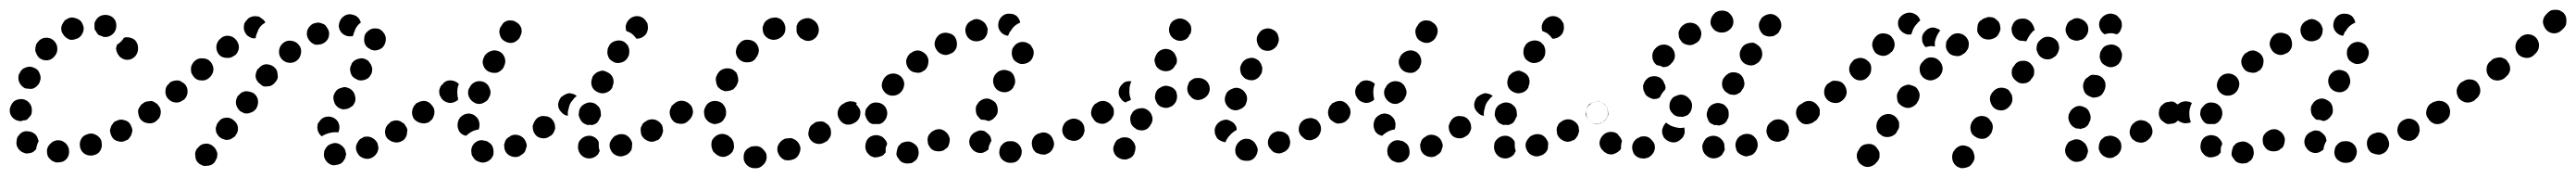

<svg xmlns="http://www.w3.org/2000/svg" viewBox="-27 -306 5262 363"><path d="M109 18Q115 11 114 1Q114 -3 112 -7Q110 -11 107 -14Q103 -17 99 -19Q95 -20 90 -20Q81 -19 75 -12Q68 -5 69 4Q69 9 71 13Q73 17 77 20Q80 23 84 24Q88 26 93 25Q103 25 109 18ZM174 6Q177 3 179 -1Q181 -5 181 -10Q181 -14 180 -19Q177 -27 169 -31Q160 -36 151 -32Q147 -31 143 -28Q140 -25 138 -21Q136 -17 136 -12Q136 -8 137 -4Q140 5 148 9Q157 13 166 10Q170 9 174 6ZM35 6Q31 7 26 7Q22 6 18 4Q14 2 11 -2Q8 -6 7 -10Q6 -14 7 -19Q7 -23 9 -27Q12 -31 15 -34Q22 -40 32 -38Q41 -37 47 -30Q49 -27 50 -24Q51 -21 52 -18Q50 -15 49 -11Q47 -6 47 -2Q46 -1 45 0Q44 1 43 2Q40 5 35 6ZM238 -26Q241 -29 242 -34Q244 -38 243 -43Q242 -47 240 -51Q236 -59 227 -61Q218 -64 210 -59H209Q205 -57 203 -53Q200 -50 199 -45Q197 -41 198 -37Q199 -32 201 -28Q205 -20 214 -18Q223 -15 231 -20H232Q236 -22 238 -26ZM297 -65Q299 -69 300 -73Q301 -78 300 -82Q299 -86 296 -90Q291 -98 282 -99Q273 -101 265 -95Q261 -93 259 -89Q256 -85 255 -81Q255 -76 256 -72Q257 -67 259 -64Q265 -56 274 -55Q283 -53 291 -58V-59Q295 -61 297 -65ZM-2 -67Q-8 -74 -7 -83V-84Q-6 -88 -4 -92Q-2 -96 1 -99Q5 -102 9 -103Q14 -104 18 -104Q27 -103 33 -96Q39 -89 38 -79Q38 -74 36 -71Q33 -67 30 -64Q29 -63 28 -62Q27 -62 26 -61Q21 -61 16 -59Q15 -59 14 -59Q14 -59 14 -59Q14 -59 14 -59Q4 -60 -2 -67ZM12 -139Q16 -130 24 -126Q28 -125 33 -125Q37 -124 42 -126Q46 -128 49 -131Q52 -134 54 -138V-139Q58 -147 54 -156Q51 -165 42 -168Q38 -170 33 -170Q29 -170 25 -168Q21 -167 17 -163Q14 -160 13 -156H12Q9 -147 12 -139ZM46 -212Q45 -208 45 -203Q46 -199 48 -195Q50 -191 53 -188Q61 -182 70 -183Q79 -184 85 -192Q91 -199 90 -209Q89 -218 82 -224Q75 -230 65 -229Q56 -228 50 -220Q47 -217 46 -212ZM249 -224Q242 -230 232 -230Q231 -230 229 -230Q228 -229 226 -229Q225 -228 225 -227Q219 -219 212 -215Q211 -213 211 -211Q210 -209 210 -207Q211 -198 217 -191Q224 -184 233 -184Q242 -184 249 -191Q255 -198 255 -207Q255 -207 255 -208Q255 -217 249 -224ZM98 -248Q98 -252 100 -256Q102 -260 105 -264Q108 -267 112 -268L113 -269Q121 -272 130 -268Q139 -265 142 -256Q146 -248 142 -239Q138 -230 130 -227H129Q123 -224 116 -225Q110 -227 105 -232Q103 -234 102 -236Q101 -237 101 -238Q100 -238 100 -239Q98 -243 98 -248ZM177 -273Q185 -277 194 -275Q203 -273 208 -265Q212 -257 210 -248Q208 -239 200 -234Q192 -229 183 -231L182 -232Q178 -233 174 -235Q171 -238 169 -242Q168 -243 167 -245Q167 -246 166 -247Q166 -248 166 -248Q166 -252 166 -256Q166 -257 166 -257Q166 -258 166 -259Q169 -268 177 -273Z M416 16Q417 12 417 7Q416 3 414 -1Q412 -5 408 -8Q401 -14 392 -13Q382 -12 377 -4H376Q374 -1 372 4Q371 8 372 12Q372 17 374 21Q376 25 380 28Q383 30 388 32Q392 33 396 32Q401 32 405 30Q409 28 412 24Q414 20 416 16ZM676 20Q674 24 670 27Q667 29 662 30Q658 31 654 31H653Q644 29 639 22Q633 14 635 5Q635 1 638 -3Q640 -7 644 -10Q647 -12 651 -13Q656 -15 660 -14H661Q666 -13 671 -9Q676 -5 678 0Q679 4 680 8Q680 9 680 10Q679 11 679 12Q679 16 676 20ZM739 11Q742 8 744 4Q746 -1 746 -5Q745 -10 744 -14Q740 -22 731 -26Q723 -29 714 -26V-25Q710 -24 707 -21Q704 -17 702 -13Q700 -9 700 -5Q700 0 702 4Q706 13 714 16Q723 20 732 16Q736 14 739 11ZM801 -25Q804 -29 804 -33Q805 -38 805 -42Q804 -46 801 -50Q799 -54 795 -56Q791 -59 787 -60Q783 -61 778 -60Q774 -59 770 -57V-56Q762 -51 760 -42Q758 -33 763 -25Q769 -18 778 -16Q787 -14 795 -19Q799 -21 801 -25ZM459 -46Q458 -55 450 -61Q443 -67 434 -66Q424 -65 419 -57Q416 -54 415 -49Q413 -45 414 -41Q414 -36 417 -32Q419 -28 422 -26Q426 -23 430 -22Q435 -20 439 -21Q443 -21 447 -24Q451 -26 454 -29V-30Q460 -37 459 -46ZM623 -56H624Q628 -64 636 -67Q645 -70 654 -66Q662 -62 665 -54Q668 -45 664 -36Q664 -36 664 -36Q664 -36 664 -36Q664 -36 664 -36Q655 -37 647 -35Q638 -33 630 -28Q624 -33 622 -40Q620 -48 623 -56ZM857 -65Q859 -69 860 -73Q861 -78 860 -82Q859 -86 856 -90Q851 -98 842 -99Q833 -101 825 -95Q821 -93 819 -89Q816 -85 816 -81Q815 -76 816 -72Q817 -67 819 -64Q825 -56 834 -55Q843 -53 851 -58V-59Q855 -61 857 -65ZM298 -65Q300 -69 301 -73Q302 -78 301 -82Q300 -87 297 -90Q295 -94 291 -96Q287 -99 283 -100Q278 -100 274 -99Q270 -99 266 -96L265 -95Q258 -90 256 -81Q254 -72 260 -64Q262 -60 266 -58Q270 -56 274 -55Q278 -54 283 -55Q287 -56 291 -59H292Q295 -62 298 -65ZM500 -101Q499 -110 491 -116Q487 -118 483 -119Q479 -120 474 -120Q470 -119 466 -117Q462 -114 460 -111H459Q454 -103 455 -94Q457 -85 464 -79Q468 -77 472 -75Q477 -74 481 -75Q485 -76 489 -78Q493 -80 496 -84Q501 -92 500 -101ZM655 -100Q657 -91 665 -86Q669 -84 673 -83Q678 -83 682 -84Q686 -85 690 -88Q694 -90 696 -94Q701 -102 698 -111Q696 -120 688 -125Q684 -127 680 -128Q675 -129 671 -127Q666 -126 663 -124Q659 -121 657 -117Q652 -109 655 -100ZM356 -117Q357 -127 351 -134Q348 -137 344 -139Q340 -142 336 -142Q331 -142 327 -141Q323 -140 319 -137V-136Q311 -130 311 -121Q310 -112 316 -105Q322 -98 331 -97Q340 -96 347 -102H348Q355 -108 356 -117ZM540 -146Q541 -150 540 -154Q540 -159 538 -163Q536 -167 532 -170Q525 -175 516 -175Q507 -174 501 -166H500Q495 -159 495 -150Q496 -141 504 -135Q507 -132 511 -130Q516 -129 520 -130Q525 -130 528 -132Q532 -134 535 -138Q538 -141 540 -146ZM409 -164Q409 -173 403 -180Q397 -187 387 -187Q378 -188 371 -182L370 -181Q367 -178 365 -174Q363 -170 363 -166Q363 -161 364 -157Q366 -153 369 -149Q375 -142 384 -142Q393 -141 400 -147L401 -148Q408 -154 409 -164ZM688 -167Q688 -163 689 -158Q690 -154 693 -150Q696 -147 700 -145Q708 -140 717 -143Q726 -145 730 -153Q733 -157 733 -162Q734 -166 732 -171Q731 -175 728 -178Q726 -182 722 -184Q714 -189 705 -186Q696 -184 691 -176V-175Q689 -171 688 -167ZM588 -199Q589 -208 583 -215Q577 -222 567 -223Q558 -224 551 -218Q544 -212 543 -203Q542 -193 548 -186Q554 -179 563 -178Q573 -177 580 -183Q587 -189 588 -199ZM461 -209Q461 -218 455 -225Q449 -232 440 -233Q431 -234 424 -228L423 -227Q416 -221 415 -212Q414 -203 420 -195Q426 -188 436 -188Q445 -187 452 -193H453Q460 -199 461 -209ZM717 -228Q717 -237 725 -243Q732 -249 741 -248Q750 -248 756 -240Q762 -233 761 -224Q760 -214 753 -208Q746 -203 737 -203Q735 -204 734 -204Q732 -204 730 -205Q730 -205 729 -206Q722 -209 719 -215Q716 -221 717 -228ZM632 -217Q628 -215 623 -215Q619 -214 614 -216Q610 -218 607 -221Q604 -224 602 -228Q598 -236 601 -245Q605 -254 613 -258Q617 -259 622 -260Q626 -260 631 -258Q635 -257 638 -254Q641 -250 643 -246Q643 -246 644 -245Q644 -245 644 -244Q644 -243 645 -241Q646 -234 643 -227Q639 -220 632 -217ZM471 -249Q471 -254 472 -258Q474 -262 477 -265Q480 -269 484 -271H485Q489 -273 493 -273Q498 -273 502 -272Q506 -270 509 -267Q513 -265 515 -260Q512 -258 509 -256Q502 -250 499 -241Q496 -235 495 -228Q488 -227 482 -231Q476 -234 473 -241Q471 -245 471 -249ZM690 -232Q681 -231 673 -237Q666 -243 665 -252Q665 -262 671 -269Q677 -276 686 -277Q694 -277 701 -273Q708 -268 710 -260Q703 -255 699 -247Q696 -240 694 -233Q693 -232 692 -232Q691 -232 690 -232Z M971 22Q963 27 954 25L952 24Q948 23 945 21Q941 18 939 14Q936 10 936 6Q935 2 936 -3Q938 -12 946 -17Q954 -22 963 -19H964Q969 -18 972 -15Q976 -13 978 -9Q979 -8 979 -7Q980 -5 980 -4Q981 -1 981 2Q981 4 981 5Q981 7 981 8Q979 17 971 22ZM1174 17Q1165 16 1159 9Q1158 8 1157 6Q1155 3 1154 -2Q1153 -6 1154 -10Q1154 -15 1157 -19Q1159 -22 1163 -25Q1170 -30 1180 -29Q1189 -27 1194 -20Q1195 -19 1195 -18Q1196 -17 1196 -16Q1196 -13 1196 -9Q1196 -3 1198 2Q1196 5 1195 8Q1193 10 1191 12Q1183 18 1174 17ZM1043 6Q1046 3 1047 -2Q1049 -6 1049 -10Q1048 -15 1046 -19Q1042 -27 1033 -30Q1024 -33 1016 -29L1015 -28Q1011 -26 1008 -23Q1005 -20 1004 -15Q1002 -11 1003 -7Q1003 -2 1005 2Q1009 10 1018 13Q1027 16 1035 12L1036 11Q1040 9 1043 6ZM1258 6Q1261 3 1263 -1Q1264 -5 1264 -10Q1265 -14 1263 -18Q1259 -27 1251 -31Q1242 -34 1234 -31L1232 -30Q1228 -29 1225 -25Q1222 -22 1220 -18Q1218 -14 1218 -10Q1218 -5 1220 -1Q1224 8 1232 11Q1241 15 1249 11H1250Q1255 9 1258 6ZM1322 -26Q1325 -29 1326 -34Q1328 -38 1327 -42Q1327 -47 1325 -51Q1320 -59 1311 -62Q1302 -64 1294 -60L1293 -59Q1289 -57 1286 -54Q1284 -50 1282 -46Q1281 -42 1282 -37Q1282 -33 1284 -29Q1289 -21 1298 -18Q1306 -15 1315 -20H1316Q1320 -22 1322 -26ZM1104 -36Q1106 -40 1107 -44Q1107 -49 1106 -53Q1105 -57 1102 -61Q1099 -65 1095 -67Q1091 -69 1087 -69Q1083 -70 1078 -69Q1074 -68 1070 -65L1069 -64Q1066 -61 1064 -57Q1062 -53 1061 -49Q1061 -45 1062 -40Q1063 -36 1066 -32Q1071 -25 1081 -24Q1090 -23 1097 -29H1098Q1102 -32 1104 -36ZM908 -46Q907 -51 908 -55V-56Q909 -60 911 -64Q914 -68 917 -70Q921 -73 926 -74Q930 -75 934 -74Q939 -73 942 -71Q946 -68 949 -64Q951 -61 952 -56Q953 -52 952 -48V-46Q952 -45 951 -44Q951 -43 951 -42Q942 -41 934 -36Q929 -33 925 -29Q921 -30 917 -32Q914 -34 911 -38Q909 -42 908 -46ZM1163 -56Q1160 -59 1158 -63Q1156 -67 1155 -71Q1155 -75 1156 -80V-81Q1159 -90 1167 -94Q1176 -99 1185 -96Q1189 -95 1192 -92Q1196 -89 1198 -85Q1200 -81 1200 -77Q1201 -72 1200 -68L1199 -67Q1197 -61 1193 -56Q1188 -52 1182 -51Q1177 -52 1172 -51Q1172 -51 1172 -51Q1171 -52 1171 -52Q1167 -53 1163 -56ZM1383 -64Q1386 -68 1386 -73Q1387 -77 1386 -81Q1385 -86 1383 -89Q1377 -97 1368 -99Q1359 -100 1351 -95V-94Q1343 -89 1341 -80Q1340 -71 1345 -63Q1350 -55 1359 -54Q1369 -52 1376 -57L1377 -58Q1381 -61 1383 -64ZM857 -65Q859 -69 860 -74Q861 -78 860 -82Q859 -87 856 -90Q851 -98 842 -100Q833 -101 825 -96H824Q821 -93 818 -89Q816 -85 815 -81Q814 -77 815 -72Q816 -68 818 -64Q824 -57 833 -55Q842 -53 850 -58L851 -59Q854 -62 857 -65ZM1143 -102Q1146 -107 1151 -110Q1148 -113 1145 -114Q1141 -115 1137 -116Q1133 -116 1129 -114Q1124 -112 1121 -109H1120Q1114 -102 1113 -93Q1113 -83 1120 -77Q1122 -74 1126 -72Q1129 -70 1133 -70Q1132 -78 1135 -86V-87Q1137 -96 1143 -102ZM929 -117Q929 -113 931 -108Q933 -104 936 -101Q939 -98 943 -96Q947 -94 952 -94Q956 -94 960 -96Q964 -98 968 -101Q971 -104 972 -108L973 -109Q977 -118 973 -126Q970 -135 961 -139Q952 -142 944 -139Q935 -135 932 -127L931 -126Q929 -122 929 -117ZM908 -102 907 -101Q904 -99 899 -97Q895 -96 891 -96Q886 -97 882 -99Q878 -101 875 -105Q873 -108 871 -112Q870 -117 870 -121Q871 -126 873 -130Q875 -133 879 -136V-137Q886 -143 895 -142Q904 -141 910 -135V-134Q907 -127 907 -118Q907 -110 909 -103Q909 -103 908 -103Q908 -102 908 -102ZM1182 -130Q1185 -122 1194 -118Q1202 -114 1211 -117Q1220 -120 1224 -128V-130Q1228 -138 1225 -147Q1222 -155 1213 -159Q1209 -161 1205 -162Q1200 -162 1196 -160Q1192 -159 1189 -156Q1185 -153 1183 -149V-148Q1179 -139 1182 -130ZM960 -173Q963 -164 971 -160Q980 -156 989 -158Q997 -161 1002 -169V-170Q1007 -179 1004 -188Q1001 -197 993 -201Q984 -205 976 -202Q967 -199 962 -191V-190Q957 -182 960 -173ZM1214 -204Q1213 -199 1214 -195Q1215 -191 1217 -187Q1220 -183 1224 -181Q1231 -176 1240 -178Q1250 -180 1255 -188V-189Q1258 -192 1258 -197Q1259 -201 1258 -206Q1257 -210 1255 -214Q1252 -217 1249 -220Q1241 -225 1232 -223Q1222 -221 1217 -213V-212Q1214 -208 1214 -204ZM994 -235Q996 -226 1004 -222Q1012 -217 1021 -219Q1030 -222 1035 -230V-231Q1040 -239 1038 -248Q1035 -257 1027 -261Q1023 -264 1019 -264Q1015 -265 1010 -264Q1006 -263 1002 -260Q999 -257 997 -253L996 -252Q991 -244 994 -235ZM1255 -263 1256 -264Q1261 -271 1271 -273Q1280 -274 1287 -269Q1291 -266 1293 -262Q1296 -259 1296 -254Q1297 -250 1296 -245Q1295 -241 1293 -237L1292 -236Q1289 -232 1283 -229Q1278 -227 1273 -227Q1268 -234 1261 -239Q1257 -241 1252 -243Q1251 -248 1251 -253Q1252 -258 1255 -263Z M1531 31Q1538 25 1539 16Q1539 11 1538 7Q1536 3 1533 0Q1530 -4 1526 -6Q1522 -8 1518 -8Q1517 -8 1516 -8Q1512 -8 1507 -7Q1503 -5 1500 -3Q1496 0 1494 4Q1492 8 1492 13Q1491 22 1497 29Q1503 36 1512 37Q1514 37 1515 37Q1524 38 1531 31ZM1606 6Q1610 -3 1606 -11Q1604 -15 1601 -18Q1598 -21 1593 -23Q1589 -25 1585 -24Q1580 -24 1576 -23L1574 -22Q1566 -18 1562 -9Q1559 -1 1563 8Q1565 12 1568 15Q1571 18 1575 20Q1579 21 1584 21Q1588 21 1593 19H1594Q1603 15 1606 6ZM1451 14Q1460 13 1467 6Q1470 3 1471 -1Q1473 -6 1472 -10Q1472 -15 1470 -19Q1468 -23 1465 -26Q1465 -26 1464 -26Q1461 -30 1457 -31Q1453 -33 1448 -33Q1444 -33 1439 -31Q1435 -29 1432 -26Q1429 -23 1427 -19Q1426 -15 1426 -10Q1426 -6 1428 -1Q1429 3 1433 6Q1434 7 1435 8Q1442 14 1451 14ZM1666 -23Q1669 -26 1670 -31Q1671 -35 1670 -40Q1670 -44 1667 -48Q1665 -52 1661 -54Q1658 -57 1654 -58Q1649 -59 1645 -58Q1640 -58 1636 -55L1635 -54Q1631 -52 1628 -48Q1626 -45 1625 -40Q1624 -36 1624 -31Q1625 -27 1627 -23Q1632 -15 1641 -13Q1650 -11 1658 -16L1660 -17Q1664 -19 1666 -23ZM1730 -72Q1732 -81 1726 -88Q1721 -96 1712 -98Q1703 -99 1695 -94L1693 -93Q1686 -88 1684 -78Q1683 -69 1688 -62Q1693 -54 1702 -52Q1712 -51 1719 -56L1721 -57Q1729 -63 1730 -72ZM1423 -56Q1419 -58 1416 -62Q1413 -65 1412 -70Q1411 -74 1411 -78V-80Q1413 -90 1420 -96Q1427 -101 1436 -100Q1446 -99 1451 -92Q1457 -84 1456 -75V-73Q1455 -67 1451 -62Q1448 -57 1442 -55Q1438 -54 1435 -53Q1434 -53 1433 -53Q1432 -53 1431 -53Q1427 -54 1423 -56ZM1384 -65Q1387 -69 1388 -74Q1389 -78 1388 -82Q1387 -87 1385 -90Q1379 -98 1370 -100Q1361 -102 1353 -97L1352 -96Q1348 -93 1345 -90Q1343 -86 1342 -82Q1341 -77 1342 -73Q1343 -68 1345 -65Q1350 -57 1359 -55Q1369 -53 1376 -58L1378 -59Q1382 -62 1384 -65ZM1435 -146Q1435 -142 1436 -137Q1437 -133 1439 -129Q1442 -126 1446 -123Q1450 -121 1454 -120Q1458 -120 1463 -121Q1467 -122 1471 -124Q1474 -127 1477 -131L1478 -133Q1480 -137 1481 -141Q1481 -145 1480 -150Q1479 -154 1477 -158Q1474 -161 1470 -164Q1462 -168 1453 -166Q1444 -164 1439 -156L1438 -154Q1436 -151 1435 -146ZM1476 -199Q1477 -190 1484 -184Q1491 -178 1501 -179Q1510 -179 1516 -186L1517 -188Q1523 -195 1523 -204Q1522 -214 1515 -220Q1511 -223 1507 -224Q1503 -225 1498 -225Q1494 -225 1490 -223Q1486 -221 1483 -217L1482 -216Q1476 -209 1476 -199ZM1600 -241Q1600 -241 1600 -241Q1601 -237 1604 -233Q1606 -230 1610 -227Q1611 -227 1611 -227Q1619 -221 1628 -223Q1637 -225 1642 -233Q1647 -241 1645 -250Q1643 -259 1636 -264Q1634 -265 1633 -266Q1625 -271 1616 -268Q1607 -266 1602 -258Q1602 -257 1601 -255Q1600 -254 1600 -252Q1600 -252 1600 -251Q1600 -246 1600 -242Q1600 -242 1600 -241ZM1536 -262Q1533 -258 1532 -254Q1530 -250 1531 -245Q1531 -241 1533 -237Q1537 -229 1546 -226Q1555 -223 1563 -227Q1564 -227 1565 -228Q1573 -232 1576 -240Q1579 -249 1575 -258Q1573 -262 1570 -265Q1567 -268 1563 -269Q1558 -271 1554 -270Q1549 -270 1545 -268Q1544 -268 1543 -267Q1539 -265 1536 -262Z M1839 24Q1843 22 1846 18Q1848 14 1849 10Q1850 6 1849 1Q1848 -8 1840 -13Q1832 -19 1823 -17Q1818 -16 1814 -14Q1811 -11 1808 -8Q1806 -4 1805 1Q1804 5 1804 9Q1805 14 1808 17Q1810 21 1814 24Q1817 26 1822 27Q1826 28 1831 27Q1836 27 1839 24ZM2048 24Q2052 22 2055 18Q2057 15 2059 10Q2060 6 2060 2Q2059 -8 2051 -14Q2044 -19 2035 -18H2034Q2030 -18 2026 -16Q2022 -14 2019 -10Q2016 -7 2015 -2Q2014 2 2014 6Q2015 16 2022 21Q2030 27 2039 26Q2044 26 2048 24ZM1768 14Q1764 15 1759 15Q1755 14 1751 12Q1747 9 1745 6Q1744 5 1744 5Q1739 -3 1741 -12Q1742 -21 1750 -27Q1754 -29 1758 -30Q1762 -31 1767 -30Q1771 -29 1775 -27Q1779 -24 1781 -21Q1781 -21 1781 -21Q1783 -19 1784 -16Q1785 -14 1785 -12Q1783 -8 1782 -4Q1782 1 1782 5Q1780 7 1779 8Q1778 10 1776 11Q1772 13 1768 14ZM2124 -4Q2128 -12 2124 -21Q2121 -30 2113 -34Q2104 -38 2096 -34H2095Q2086 -31 2082 -22Q2079 -14 2082 -5Q2083 -1 2086 2Q2089 6 2094 7Q2098 9 2102 9Q2107 10 2111 8Q2120 5 2124 -4ZM1969 5Q1960 2 1956 -6Q1956 -7 1955 -7Q1951 -16 1954 -24Q1957 -33 1966 -37Q1970 -39 1974 -40Q1978 -40 1983 -39Q1987 -37 1990 -34Q1994 -31 1996 -27Q1996 -27 1996 -27Q1997 -25 1997 -23Q1998 -21 1998 -19Q1995 -14 1993 -8Q1992 -5 1992 -1Q1991 0 1989 1Q1988 2 1986 3Q1978 8 1969 5ZM1909 -6Q1911 -10 1912 -14Q1913 -19 1913 -23Q1912 -27 1910 -31Q1905 -39 1896 -42Q1887 -44 1879 -39Q1875 -37 1872 -33Q1869 -30 1868 -25Q1867 -21 1868 -17Q1868 -12 1871 -8Q1875 0 1884 2Q1893 4 1902 0V-1Q1906 -3 1909 -6ZM2183 -27Q2186 -30 2187 -35Q2189 -39 2188 -43Q2188 -48 2186 -52Q2182 -60 2173 -63Q2164 -66 2155 -61Q2147 -57 2144 -48Q2141 -39 2145 -31Q2150 -22 2159 -20Q2168 -17 2176 -21Q2180 -23 2183 -27ZM1748 -57Q1745 -60 1743 -64Q1741 -68 1740 -72Q1740 -77 1741 -81V-82Q1743 -86 1746 -89Q1749 -93 1753 -95Q1757 -97 1761 -97Q1766 -97 1770 -96Q1779 -93 1783 -85Q1787 -76 1784 -68V-67Q1782 -62 1778 -58Q1774 -54 1769 -53Q1763 -53 1756 -53Q1756 -53 1756 -53Q1756 -53 1756 -53Q1751 -54 1748 -57ZM2247 -73Q2248 -82 2243 -90Q2241 -93 2237 -96Q2233 -98 2229 -99Q2224 -100 2220 -99Q2215 -98 2212 -95H2211Q2204 -90 2202 -80Q2200 -71 2206 -64Q2208 -60 2212 -57Q2216 -55 2220 -54Q2225 -53 2229 -54Q2233 -55 2237 -58Q2245 -64 2247 -73ZM1723 -96Q1721 -97 1719 -98Q1717 -99 1714 -99Q1710 -100 1706 -99Q1701 -98 1698 -96L1697 -95Q1693 -93 1691 -89Q1689 -85 1688 -81Q1687 -77 1688 -72Q1689 -68 1692 -64Q1694 -60 1698 -58Q1702 -56 1706 -55Q1710 -54 1714 -55Q1718 -55 1721 -57Q1718 -64 1718 -72Q1717 -80 1720 -88V-89Q1721 -92 1723 -96ZM1966 -84Q1966 -88 1968 -92L1969 -93Q1973 -101 1982 -104Q1991 -107 1999 -102Q2003 -100 2006 -97Q2009 -93 2010 -89Q2011 -85 2011 -80Q2011 -76 2009 -72L2008 -71Q2006 -67 2001 -63Q1997 -60 1991 -59Q1990 -60 1990 -60Q1984 -62 1977 -62Q1974 -64 1971 -68Q1968 -71 1967 -75Q1966 -79 1966 -84ZM1774 -131Q1775 -122 1782 -116Q1789 -110 1799 -111Q1808 -112 1814 -119Q1820 -126 1820 -136Q1819 -145 1812 -151Q1804 -157 1795 -156Q1786 -155 1780 -148Q1774 -140 1774 -131ZM2002 -136Q2004 -127 2011 -122Q2019 -117 2028 -118Q2038 -120 2043 -128V-129Q2048 -136 2046 -145Q2044 -155 2037 -160Q2033 -162 2028 -163Q2024 -164 2020 -163Q2015 -162 2012 -160Q2008 -157 2005 -153Q2000 -145 2002 -136ZM1824 -183Q1823 -174 1829 -166Q1834 -159 1844 -158Q1853 -156 1860 -162H1861Q1868 -168 1869 -177Q1871 -186 1865 -194Q1859 -201 1850 -203Q1841 -204 1834 -198H1833Q1826 -192 1824 -183ZM2040 -202Q2039 -197 2040 -193Q2041 -189 2043 -185Q2046 -181 2050 -179Q2057 -174 2066 -176Q2076 -178 2081 -186Q2083 -190 2084 -194Q2085 -199 2084 -203Q2083 -207 2080 -211Q2078 -215 2074 -217Q2066 -222 2057 -220Q2048 -218 2043 -210Q2040 -206 2040 -202ZM1883 -223Q1880 -214 1885 -206Q1889 -198 1898 -195Q1907 -192 1915 -197H1916Q1924 -201 1927 -210Q1929 -219 1925 -228Q1921 -236 1912 -238Q1903 -241 1894 -237Q1886 -232 1883 -223ZM1947 -254Q1943 -246 1946 -237Q1949 -228 1957 -224Q1966 -220 1975 -223Q1979 -224 1983 -227Q1986 -230 1988 -234Q1990 -238 1990 -243Q1991 -247 1989 -251Q1986 -260 1978 -264Q1970 -269 1961 -266L1960 -265Q1951 -262 1947 -254ZM2020 -273Q2027 -279 2036 -278Q2044 -278 2050 -273Q2055 -268 2057 -260Q2052 -258 2048 -255Q2041 -250 2037 -242H2036Q2034 -238 2032 -233Q2023 -234 2017 -241Q2011 -248 2012 -257Q2013 -267 2020 -273Z M2536 15Q2542 8 2542 -2Q2541 -6 2539 -10Q2537 -14 2534 -17Q2531 -20 2526 -22Q2522 -23 2518 -23H2517Q2508 -22 2502 -15Q2496 -8 2496 1Q2496 6 2498 10Q2500 14 2504 17Q2507 20 2511 21Q2516 22 2520 22H2521Q2530 22 2536 15ZM2292 -2Q2293 -7 2291 -11Q2290 -15 2287 -18Q2284 -22 2280 -24Q2276 -26 2271 -26Q2267 -26 2263 -25Q2259 -23 2255 -21Q2252 -18 2250 -14V-13Q2245 -5 2248 4Q2251 13 2260 17Q2264 19 2268 19Q2273 20 2277 18Q2281 17 2285 14Q2288 11 2290 7V6Q2292 2 2292 -2ZM2606 -6Q2610 -15 2607 -23Q2606 -28 2603 -31Q2600 -34 2596 -36Q2592 -38 2587 -38Q2583 -39 2578 -37Q2569 -34 2565 -25Q2561 -17 2564 -8Q2566 -4 2569 -1Q2572 3 2576 5Q2580 6 2584 7Q2589 7 2593 5Q2602 2 2606 -6ZM2466 -19Q2462 -21 2459 -24Q2457 -28 2455 -32Q2454 -36 2454 -41Q2455 -50 2462 -56Q2469 -62 2479 -62Q2483 -61 2487 -59Q2491 -57 2494 -54Q2496 -51 2498 -48Q2499 -44 2499 -41Q2491 -37 2485 -30Q2479 -24 2476 -16Q2476 -16 2476 -16Q2475 -16 2475 -16Q2470 -17 2466 -19ZM2670 -36Q2673 -45 2669 -53Q2667 -57 2664 -60Q2661 -63 2656 -64Q2652 -66 2648 -65Q2643 -65 2639 -63Q2630 -59 2627 -50Q2624 -41 2628 -33Q2630 -29 2634 -26Q2637 -23 2641 -21Q2646 -20 2650 -20Q2655 -21 2659 -23Q2667 -27 2670 -36ZM2327 -66Q2325 -76 2318 -81Q2310 -87 2301 -85Q2292 -84 2286 -77V-76Q2280 -69 2282 -59Q2283 -50 2291 -45Q2294 -42 2298 -41Q2303 -40 2307 -40Q2312 -41 2316 -43Q2319 -46 2322 -49V-50Q2328 -57 2327 -66ZM2731 -73Q2733 -82 2727 -90Q2725 -94 2721 -96Q2717 -98 2713 -99Q2708 -100 2704 -99Q2700 -98 2696 -95H2695Q2688 -90 2686 -80Q2685 -71 2690 -64Q2693 -60 2696 -58Q2700 -55 2705 -54Q2709 -54 2713 -55Q2718 -56 2721 -58L2722 -59Q2729 -64 2731 -73ZM2244 -65Q2247 -69 2248 -73Q2248 -78 2248 -82Q2247 -87 2244 -90Q2239 -98 2229 -100Q2220 -101 2213 -96L2212 -95Q2205 -90 2203 -81Q2201 -72 2207 -64Q2212 -57 2221 -55Q2230 -53 2238 -59Q2242 -61 2244 -65ZM2476 -96Q2480 -87 2488 -83Q2497 -79 2505 -83Q2514 -86 2518 -94V-95Q2522 -104 2519 -112Q2515 -121 2507 -125Q2498 -129 2490 -125Q2481 -122 2477 -114V-113Q2473 -105 2476 -96ZM2366 -89H2365Q2357 -84 2348 -87Q2339 -89 2335 -98Q2333 -102 2332 -106Q2332 -110 2333 -115Q2334 -119 2337 -123Q2340 -126 2344 -128Q2352 -133 2361 -130Q2370 -128 2375 -120Q2375 -119 2376 -118Q2376 -117 2376 -116Q2377 -114 2377 -113Q2378 -106 2375 -99Q2372 -93 2366 -89ZM2272 -97Q2269 -98 2267 -100Q2265 -101 2263 -104Q2257 -111 2258 -120Q2259 -129 2266 -135L2267 -136Q2270 -139 2275 -140Q2280 -141 2284 -140Q2280 -132 2280 -124Q2279 -114 2282 -106Q2283 -104 2283 -103Q2282 -102 2281 -102Q2281 -102 2281 -101Q2276 -100 2272 -97ZM2421 -102Q2430 -103 2437 -109Q2444 -116 2444 -125Q2444 -134 2437 -141Q2430 -147 2421 -147H2420Q2416 -147 2412 -146Q2408 -144 2404 -141Q2401 -138 2400 -134Q2398 -129 2398 -125Q2398 -116 2405 -109Q2411 -102 2420 -102ZM2506 -168Q2506 -163 2507 -159Q2508 -154 2511 -151Q2514 -147 2518 -145Q2526 -141 2535 -143Q2544 -146 2548 -154L2549 -155Q2551 -159 2551 -163Q2552 -168 2550 -172Q2549 -176 2546 -180Q2544 -183 2540 -185Q2532 -190 2523 -187Q2514 -185 2509 -176Q2507 -172 2506 -168ZM2331 -184Q2331 -180 2333 -175Q2334 -171 2337 -168Q2340 -165 2344 -163Q2353 -159 2362 -162Q2370 -165 2374 -174H2375Q2379 -183 2375 -191Q2372 -200 2364 -204Q2355 -208 2347 -205Q2338 -202 2334 -193Q2332 -189 2331 -184ZM2541 -219Q2543 -210 2551 -205Q2559 -201 2568 -203Q2577 -206 2582 -214V-215Q2587 -223 2584 -232Q2582 -241 2574 -245Q2565 -250 2556 -247Q2548 -245 2543 -236Q2538 -228 2541 -219ZM2362 -238Q2365 -229 2374 -225Q2382 -221 2391 -224Q2400 -227 2403 -236H2404Q2408 -245 2405 -254Q2401 -262 2393 -266Q2384 -270 2376 -267Q2367 -264 2363 -256V-255Q2359 -247 2362 -238Z M2842 22Q2834 27 2825 25L2823 24Q2819 23 2816 21Q2812 18 2810 14Q2807 10 2807 6Q2806 2 2807 -3Q2809 -12 2817 -17Q2825 -22 2834 -19H2835Q2840 -18 2843 -15Q2847 -13 2849 -9Q2850 -8 2850 -7Q2851 -5 2851 -4Q2852 -1 2852 2Q2852 4 2852 5Q2852 7 2852 8Q2850 17 2842 22ZM3045 17Q3036 16 3030 9Q3029 8 3028 6Q3026 3 3025 -2Q3024 -6 3025 -10Q3025 -15 3028 -19Q3030 -22 3034 -25Q3041 -30 3051 -29Q3060 -27 3065 -20Q3066 -19 3066 -18Q3067 -17 3067 -16Q3067 -13 3067 -9Q3067 -3 3069 2Q3067 5 3066 8Q3064 10 3062 12Q3054 18 3045 17ZM2914 6Q2917 3 2918 -2Q2920 -6 2920 -10Q2919 -15 2917 -19Q2913 -27 2904 -30Q2895 -33 2887 -29L2886 -28Q2882 -26 2879 -23Q2876 -20 2875 -15Q2873 -11 2874 -7Q2874 -2 2876 2Q2880 10 2889 13Q2898 16 2906 12L2907 11Q2911 9 2914 6ZM3129 6Q3132 3 3134 -1Q3135 -5 3135 -10Q3136 -14 3134 -18Q3130 -27 3122 -31Q3113 -34 3105 -31L3103 -30Q3099 -29 3096 -25Q3093 -22 3091 -18Q3089 -14 3089 -10Q3089 -5 3091 -1Q3095 8 3103 11Q3112 15 3120 11H3121Q3126 9 3129 6ZM3193 -26Q3196 -29 3197 -34Q3199 -38 3198 -42Q3198 -47 3196 -51Q3191 -59 3182 -62Q3173 -64 3165 -60L3164 -59Q3160 -57 3157 -54Q3155 -50 3153 -46Q3152 -42 3153 -37Q3153 -33 3155 -29Q3160 -21 3169 -18Q3177 -15 3186 -20H3187Q3191 -22 3193 -26ZM2975 -36Q2977 -40 2978 -44Q2978 -49 2977 -53Q2976 -57 2973 -61Q2970 -65 2966 -67Q2962 -69 2958 -69Q2954 -70 2949 -69Q2945 -68 2941 -65L2940 -64Q2937 -61 2935 -57Q2933 -53 2932 -49Q2932 -45 2933 -40Q2934 -36 2937 -32Q2942 -25 2952 -24Q2961 -23 2968 -29H2969Q2973 -32 2975 -36ZM2779 -46Q2778 -51 2779 -55V-56Q2780 -60 2782 -64Q2785 -68 2788 -70Q2792 -73 2797 -74Q2801 -75 2805 -74Q2810 -73 2813 -71Q2817 -68 2820 -64Q2822 -61 2823 -56Q2824 -52 2823 -48V-46Q2823 -45 2822 -44Q2822 -43 2822 -42Q2813 -41 2805 -36Q2800 -33 2796 -29Q2792 -30 2788 -32Q2785 -34 2782 -38Q2780 -42 2779 -46ZM3034 -56Q3031 -59 3029 -63Q3027 -67 3026 -71Q3026 -75 3027 -80V-81Q3030 -90 3038 -94Q3047 -99 3056 -96Q3060 -95 3063 -92Q3067 -89 3069 -85Q3071 -81 3071 -77Q3072 -72 3071 -68L3070 -67Q3068 -61 3064 -56Q3059 -52 3053 -51Q3048 -52 3043 -51Q3043 -51 3043 -51Q3042 -52 3042 -52Q3038 -53 3034 -56ZM3254 -64Q3257 -68 3257 -73Q3258 -77 3257 -81Q3256 -86 3254 -89Q3248 -97 3239 -99Q3230 -100 3222 -95V-94Q3214 -89 3212 -80Q3211 -71 3216 -63Q3221 -55 3230 -54Q3240 -52 3247 -57L3248 -58Q3252 -61 3254 -64ZM2728 -65Q2730 -69 2731 -74Q2732 -78 2731 -82Q2730 -87 2727 -90Q2722 -98 2713 -100Q2704 -101 2696 -96H2695Q2692 -93 2689 -89Q2687 -85 2686 -81Q2685 -77 2686 -72Q2687 -68 2689 -64Q2695 -57 2704 -55Q2713 -53 2721 -58L2722 -59Q2725 -62 2728 -65ZM3014 -102Q3017 -107 3022 -110Q3019 -113 3016 -114Q3012 -115 3008 -116Q3004 -116 3000 -114Q2995 -112 2992 -109H2991Q2985 -102 2984 -93Q2984 -83 2991 -77Q2993 -74 2997 -72Q3000 -70 3004 -70Q3003 -78 3006 -86V-87Q3008 -96 3014 -102ZM2800 -117Q2800 -113 2802 -108Q2804 -104 2807 -101Q2810 -98 2814 -96Q2818 -94 2823 -94Q2827 -94 2831 -96Q2835 -98 2839 -101Q2842 -104 2843 -108L2844 -109Q2848 -118 2844 -126Q2841 -135 2832 -139Q2823 -142 2815 -139Q2806 -135 2803 -127L2802 -126Q2800 -122 2800 -117ZM2779 -102 2778 -101Q2775 -99 2770 -97Q2766 -96 2762 -96Q2757 -97 2753 -99Q2749 -101 2746 -105Q2744 -108 2742 -112Q2741 -117 2741 -121Q2742 -126 2744 -130Q2746 -133 2750 -136V-137Q2757 -143 2766 -142Q2775 -141 2781 -135V-134Q2778 -127 2778 -118Q2778 -110 2780 -103Q2780 -103 2779 -103Q2779 -102 2779 -102ZM3053 -130Q3056 -122 3065 -118Q3073 -114 3082 -117Q3091 -120 3095 -128V-130Q3099 -138 3096 -147Q3093 -155 3084 -159Q3080 -161 3076 -162Q3071 -162 3067 -160Q3063 -159 3060 -156Q3056 -153 3054 -149V-148Q3050 -139 3053 -130ZM2831 -173Q2834 -164 2842 -160Q2851 -156 2860 -158Q2868 -161 2873 -169V-170Q2878 -179 2875 -188Q2872 -197 2864 -201Q2855 -205 2847 -202Q2838 -199 2833 -191V-190Q2828 -182 2831 -173ZM3085 -204Q3084 -199 3085 -195Q3086 -191 3088 -187Q3091 -183 3095 -181Q3102 -176 3111 -178Q3121 -180 3126 -188V-189Q3129 -192 3129 -197Q3130 -201 3129 -206Q3128 -210 3126 -214Q3123 -217 3120 -220Q3112 -225 3103 -223Q3093 -221 3088 -213V-212Q3085 -208 3085 -204ZM2865 -235Q2867 -226 2875 -222Q2883 -217 2892 -219Q2901 -222 2906 -230V-231Q2911 -239 2909 -248Q2906 -257 2898 -261Q2894 -264 2890 -264Q2886 -265 2881 -264Q2877 -263 2873 -260Q2870 -257 2868 -253L2867 -252Q2862 -244 2865 -235ZM3126 -263 3127 -264Q3132 -271 3142 -273Q3151 -274 3158 -269Q3162 -266 3164 -262Q3167 -259 3167 -254Q3168 -250 3167 -245Q3166 -241 3164 -237L3163 -236Q3160 -232 3154 -229Q3149 -227 3144 -227Q3139 -234 3132 -239Q3128 -241 3123 -243Q3122 -248 3122 -253Q3123 -258 3126 -263Z M3351 4Q3355 -4 3352 -13Q3350 -17 3347 -20Q3344 -24 3340 -26Q3336 -28 3332 -28Q3327 -28 3323 -27L3322 -26Q3313 -23 3309 -15Q3305 -7 3308 2Q3309 6 3312 10Q3315 13 3319 15Q3323 17 3328 17Q3332 18 3336 16H3338Q3346 13 3351 4ZM3473 17Q3464 17 3457 10Q3456 9 3455 8Q3452 4 3451 0Q3450 -4 3450 -9Q3451 -13 3453 -17Q3455 -21 3458 -24Q3466 -30 3475 -29Q3484 -28 3490 -21Q3492 -19 3493 -17Q3494 -15 3495 -12Q3495 -12 3495 -12Q3495 -7 3496 -1Q3495 2 3493 5Q3492 8 3489 11Q3482 17 3473 17ZM3561 -1Q3565 -9 3562 -18Q3561 -22 3558 -25Q3555 -29 3551 -31Q3547 -33 3542 -33Q3538 -33 3534 -32L3532 -31Q3524 -28 3520 -20Q3516 -11 3519 -3Q3520 2 3523 5Q3526 8 3530 10Q3534 12 3539 13Q3543 13 3547 11H3549Q3557 8 3561 -1ZM3274 6Q3270 8 3266 9Q3262 9 3257 8Q3253 6 3250 4Q3249 3 3248 2Q3241 -4 3240 -13Q3240 -22 3246 -29Q3252 -36 3261 -37Q3271 -38 3278 -32Q3278 -31 3278 -31Q3281 -28 3283 -25Q3285 -22 3286 -18Q3284 -13 3284 -7Q3284 -5 3284 -3Q3283 -2 3283 -1Q3282 0 3281 1Q3278 4 3274 6ZM3411 -27Q3413 -31 3414 -35Q3414 -38 3414 -40Q3414 -43 3413 -46Q3409 -45 3405 -45H3403Q3395 -46 3387 -49Q3381 -52 3376 -56Q3370 -50 3368 -41Q3367 -33 3372 -25Q3378 -18 3387 -16Q3396 -14 3404 -20L3405 -21Q3408 -23 3411 -27ZM3622 -26Q3625 -29 3626 -34Q3628 -38 3627 -42Q3627 -47 3625 -51Q3620 -59 3611 -62Q3602 -64 3594 -60L3593 -59Q3589 -57 3586 -53Q3583 -50 3582 -45Q3581 -41 3581 -37Q3582 -32 3584 -28Q3588 -20 3597 -18Q3606 -15 3614 -20H3616Q3620 -22 3622 -26ZM3465 -56Q3462 -60 3461 -64Q3459 -68 3459 -72Q3459 -77 3461 -81V-82Q3465 -91 3473 -94Q3482 -98 3491 -94Q3495 -93 3498 -89Q3501 -86 3503 -82Q3504 -78 3504 -73Q3504 -69 3503 -65L3502 -64Q3500 -58 3495 -54Q3490 -51 3484 -50Q3481 -51 3477 -51Q3475 -51 3473 -51Q3473 -51 3473 -52Q3473 -52 3473 -52Q3469 -53 3465 -56ZM3687 -70Q3689 -80 3684 -88Q3682 -91 3679 -94Q3675 -97 3671 -98Q3666 -99 3662 -98Q3657 -98 3654 -95L3652 -94Q3644 -90 3642 -81Q3640 -72 3645 -64Q3647 -60 3651 -57Q3654 -54 3659 -53Q3663 -52 3667 -53Q3672 -54 3676 -56L3677 -57Q3685 -61 3687 -70ZM3219 -59Q3213 -66 3213 -75Q3212 -76 3212 -77Q3212 -86 3219 -93Q3226 -99 3235 -99Q3244 -99 3251 -93Q3257 -86 3257 -77Q3257 -77 3258 -76Q3258 -70 3255 -65Q3252 -60 3247 -57Q3245 -56 3242 -55Q3242 -54 3241 -54Q3240 -54 3238 -53Q3237 -53 3236 -53Q3226 -53 3219 -59ZM3414 -69Q3419 -70 3422 -73Q3425 -76 3427 -80Q3429 -85 3429 -89Q3430 -98 3423 -105Q3417 -112 3408 -113H3406Q3402 -113 3398 -111Q3394 -110 3390 -107Q3387 -104 3385 -100Q3383 -96 3383 -91Q3382 -82 3389 -75Q3395 -68 3404 -68H3406Q3410 -67 3414 -69ZM3350 -104Q3346 -105 3342 -107Q3338 -109 3335 -112Q3332 -116 3331 -120Q3330 -121 3330 -122Q3329 -126 3329 -131Q3330 -135 3332 -139Q3334 -143 3338 -146Q3341 -149 3346 -150Q3355 -152 3363 -148Q3371 -143 3373 -134Q3374 -134 3374 -134Q3374 -131 3375 -128Q3375 -125 3374 -123Q3368 -117 3364 -109Q3364 -108 3364 -108Q3363 -107 3361 -106Q3360 -106 3359 -105Q3355 -104 3350 -104ZM3491 -129Q3494 -120 3502 -116Q3506 -113 3510 -113Q3515 -112 3519 -113Q3523 -115 3527 -117Q3530 -120 3532 -124L3533 -125Q3538 -133 3535 -142Q3533 -151 3525 -156Q3516 -160 3508 -158Q3499 -155 3494 -147L3493 -146Q3489 -138 3491 -129ZM3348 -189Q3347 -199 3353 -206L3354 -207Q3360 -214 3369 -215Q3378 -216 3386 -210Q3393 -204 3394 -195Q3395 -186 3389 -179L3388 -178Q3385 -174 3380 -171Q3375 -169 3370 -169Q3365 -172 3358 -173Q3358 -173 3357 -173Q3357 -174 3356 -174Q3349 -180 3348 -189ZM3527 -190Q3529 -181 3537 -176Q3541 -174 3545 -173Q3550 -172 3554 -173Q3558 -174 3562 -177Q3566 -179 3568 -183L3569 -184Q3574 -192 3572 -201Q3570 -210 3562 -215Q3558 -218 3554 -219Q3549 -219 3545 -218Q3541 -217 3537 -215Q3533 -212 3531 -209L3530 -207Q3525 -200 3527 -190ZM3406 -250Q3404 -247 3402 -242Q3401 -238 3402 -234Q3402 -229 3405 -225Q3409 -217 3418 -215Q3427 -212 3435 -217L3437 -218Q3445 -222 3447 -231Q3450 -240 3445 -248Q3440 -257 3431 -259Q3422 -261 3414 -257L3413 -256Q3409 -254 3406 -250ZM3566 -250Q3568 -241 3575 -235Q3579 -233 3583 -232Q3588 -231 3592 -232Q3596 -232 3600 -235Q3604 -237 3607 -241V-242Q3613 -250 3611 -259Q3609 -268 3602 -273Q3594 -279 3585 -277Q3576 -275 3570 -268V-267Q3564 -259 3566 -250ZM3471 -274Q3466 -267 3467 -257Q3468 -253 3471 -249Q3473 -246 3477 -243Q3481 -241 3485 -240Q3489 -239 3494 -240H3495Q3504 -242 3510 -250Q3515 -257 3513 -267Q3512 -271 3509 -275Q3507 -278 3503 -281Q3500 -283 3495 -284Q3491 -285 3486 -284H3485Q3476 -282 3471 -274Z M4005 8Q4003 -1 3995 -6Q3991 -8 3987 -9Q3982 -10 3978 -9Q3974 -8 3970 -5Q3966 -2 3964 2L3963 3Q3959 11 3961 20Q3963 29 3971 34Q3975 36 3979 37Q3984 37 3988 36Q3992 35 3996 33Q4000 30 4002 26L4003 25Q4008 17 4005 8ZM3812 15Q3812 10 3812 6Q3811 1 3808 -2Q3806 -6 3802 -9Q3795 -14 3785 -12Q3776 -11 3771 -3L3770 -1Q3767 3 3766 7Q3765 12 3766 16Q3767 20 3769 24Q3772 28 3775 30Q3783 36 3792 34Q3801 32 3806 25L3808 23Q3811 19 3812 15ZM4217 24Q4208 25 4201 19Q4199 18 4198 16Q4191 10 4191 0Q4192 -9 4198 -16Q4202 -19 4206 -20Q4210 -22 4214 -22Q4219 -22 4223 -20Q4227 -18 4230 -15Q4233 -13 4234 -10Q4236 -7 4237 -3Q4237 -1 4238 1Q4238 5 4236 9Q4235 13 4233 16Q4227 23 4217 24ZM4299 9Q4302 6 4304 2Q4306 -2 4306 -6Q4306 -11 4305 -15Q4301 -24 4293 -27Q4284 -31 4276 -28H4274Q4270 -26 4267 -23Q4263 -20 4262 -16Q4260 -12 4260 -7Q4259 -3 4261 1Q4264 10 4273 14Q4281 18 4290 15L4291 14Q4296 12 4299 9ZM4369 -33Q4371 -42 4366 -50Q4364 -54 4360 -56Q4357 -59 4352 -60Q4348 -61 4344 -61Q4339 -60 4335 -58L4334 -57Q4326 -52 4324 -43Q4321 -34 4326 -26Q4328 -22 4332 -20Q4335 -17 4340 -16Q4344 -15 4348 -15Q4353 -16 4357 -18L4358 -19Q4366 -24 4369 -33ZM4043 -43Q4044 -47 4043 -51Q4042 -56 4039 -59Q4037 -63 4033 -66Q4025 -71 4016 -69Q4007 -67 4002 -59L4001 -58Q3999 -54 3998 -50Q3997 -45 3998 -41Q3999 -36 4001 -33Q4004 -29 4008 -27Q4015 -22 4025 -23Q4034 -25 4039 -33L4040 -34Q4042 -38 4043 -43ZM3852 -47Q3852 -51 3852 -56Q3851 -60 3848 -64Q3846 -67 3842 -70Q3834 -75 3825 -73Q3816 -71 3811 -64L3809 -61Q3807 -58 3806 -53Q3805 -49 3806 -44Q3807 -40 3809 -36Q3812 -33 3816 -30Q3823 -25 3833 -27Q3842 -29 3847 -36L3848 -39Q3851 -42 3852 -47ZM4200 -57Q4196 -65 4199 -74L4200 -75Q4201 -79 4205 -83Q4208 -86 4212 -88Q4216 -90 4220 -90Q4225 -90 4229 -88Q4238 -85 4241 -76Q4245 -68 4242 -59L4241 -58Q4240 -54 4237 -50Q4234 -47 4230 -45Q4228 -45 4226 -44Q4225 -44 4223 -43Q4219 -44 4215 -44Q4214 -44 4213 -44Q4213 -44 4213 -45Q4213 -45 4212 -45Q4204 -48 4200 -57ZM4428 -72Q4430 -81 4425 -89Q4422 -93 4418 -95Q4415 -98 4410 -99Q4406 -99 4402 -98Q4397 -98 4393 -95L4392 -94Q4384 -89 4383 -80Q4381 -71 4386 -63Q4389 -59 4393 -57Q4396 -54 4401 -53Q4405 -53 4410 -54Q4414 -54 4418 -57L4419 -58Q4427 -63 4428 -72ZM3686 -65Q3689 -69 3690 -73Q3690 -78 3690 -82Q3689 -87 3686 -90Q3681 -98 3671 -100Q3662 -101 3655 -96L3654 -95Q3650 -93 3648 -89Q3646 -85 3645 -81Q3644 -77 3645 -72Q3646 -68 3649 -64Q3654 -56 3663 -55Q3672 -53 3680 -59Q3684 -61 3686 -65ZM4083 -99Q4084 -104 4083 -108Q4083 -112 4080 -116Q4078 -120 4075 -123Q4067 -128 4058 -127Q4049 -126 4043 -118L4042 -117Q4039 -113 4038 -109Q4037 -105 4038 -100Q4039 -96 4041 -92Q4043 -88 4047 -85Q4054 -80 4064 -81Q4073 -83 4078 -90L4079 -91Q4082 -95 4083 -99ZM3893 -105Q3894 -109 3894 -114Q3893 -118 3891 -122Q3889 -126 3885 -129Q3881 -131 3877 -132Q3873 -134 3868 -133Q3864 -132 3860 -130Q3856 -128 3853 -124L3852 -122Q3849 -118 3848 -114Q3847 -110 3848 -105Q3848 -101 3850 -97Q3853 -93 3856 -91Q3864 -85 3873 -86Q3882 -88 3888 -95L3889 -97Q3892 -101 3893 -105ZM3745 -117Q3745 -126 3740 -133Q3737 -137 3733 -139Q3729 -141 3724 -141Q3720 -142 3716 -141Q3711 -139 3708 -136H3707Q3700 -130 3699 -121Q3698 -111 3704 -104Q3710 -97 3720 -96Q3729 -95 3736 -101L3737 -102Q3744 -108 3745 -117ZM4229 -123Q4231 -114 4240 -110Q4244 -108 4248 -107Q4253 -107 4257 -108Q4261 -109 4265 -112Q4268 -115 4270 -119L4271 -121Q4275 -129 4273 -138Q4270 -147 4262 -151Q4258 -153 4253 -153Q4249 -154 4244 -153Q4240 -151 4237 -148Q4233 -146 4231 -142L4230 -140Q4226 -132 4229 -123ZM4127 -152Q4128 -156 4128 -161Q4128 -165 4126 -169Q4124 -173 4121 -176Q4114 -183 4104 -182Q4095 -182 4089 -175L4088 -173Q4085 -170 4083 -166Q4082 -162 4082 -157Q4082 -153 4084 -149Q4086 -145 4090 -142Q4097 -135 4106 -136Q4115 -136 4121 -143L4122 -145Q4125 -148 4127 -152ZM3941 -167Q3940 -177 3933 -183Q3927 -189 3917 -189Q3908 -189 3902 -182L3900 -180Q3893 -173 3894 -164Q3894 -155 3901 -148Q3908 -142 3917 -142Q3926 -143 3933 -149L3935 -151Q3941 -158 3941 -167ZM3795 -165Q3796 -175 3789 -181Q3786 -184 3782 -186Q3777 -188 3773 -188Q3769 -188 3764 -186Q3760 -185 3757 -181Q3750 -174 3750 -165Q3750 -156 3757 -149Q3763 -142 3773 -142Q3782 -142 3788 -149L3789 -150Q3795 -156 3795 -165ZM4262 -193Q4261 -189 4263 -185Q4264 -180 4267 -177Q4270 -174 4274 -172Q4282 -167 4291 -170Q4300 -173 4304 -181L4305 -183Q4307 -187 4307 -191Q4308 -196 4306 -200Q4305 -204 4302 -208Q4299 -211 4295 -213Q4287 -217 4278 -214Q4269 -212 4265 -203L4264 -202Q4262 -198 4262 -193ZM4176 -198Q4178 -202 4179 -207Q4179 -211 4178 -215Q4177 -220 4174 -223Q4168 -230 4158 -231Q4149 -232 4142 -226L4141 -225Q4137 -222 4135 -218Q4133 -214 4133 -210Q4132 -205 4134 -201Q4135 -197 4138 -193Q4144 -186 4153 -185Q4162 -184 4169 -190L4171 -191Q4174 -194 4176 -198ZM3991 -204Q3994 -208 3994 -212Q3995 -217 3994 -221Q3993 -225 3990 -229Q3985 -236 3975 -238Q3966 -239 3959 -234L3957 -232Q3953 -229 3951 -225Q3948 -222 3948 -217Q3947 -213 3948 -208Q3949 -204 3952 -200Q3957 -193 3967 -192Q3976 -190 3983 -196L3985 -197Q3989 -200 3991 -204ZM3843 -214Q3843 -223 3838 -229Q3838 -230 3837 -230Q3837 -231 3836 -231Q3836 -231 3836 -232Q3829 -238 3819 -238Q3810 -238 3804 -231L3803 -230Q3797 -223 3797 -214Q3798 -205 3804 -198Q3811 -192 3821 -192Q3830 -193 3836 -200H3837Q3842 -206 3843 -214ZM3906 -210Q3903 -213 3901 -217Q3899 -221 3899 -225V-226Q3898 -235 3905 -242Q3911 -249 3920 -250Q3925 -250 3929 -248Q3933 -247 3936 -244Q3934 -241 3932 -238Q3927 -230 3925 -220Q3925 -216 3925 -211Q3921 -212 3916 -212Q3911 -211 3906 -210ZM4099 -223Q4098 -224 4096 -224Q4094 -225 4093 -226Q4091 -227 4089 -229Q4089 -229 4089 -229Q4086 -232 4084 -236Q4082 -240 4082 -244Q4081 -249 4083 -253Q4084 -257 4087 -261Q4093 -268 4103 -268Q4112 -269 4119 -263Q4121 -261 4123 -259Q4125 -256 4127 -252Q4128 -248 4129 -244Q4128 -244 4128 -244L4126 -243Q4120 -237 4116 -230Q4114 -226 4112 -222Q4112 -222 4111 -222Q4110 -222 4109 -222Q4105 -223 4099 -223ZM4223 -225H4225Q4233 -229 4237 -238Q4240 -246 4237 -255Q4235 -259 4232 -262Q4229 -265 4224 -267Q4220 -269 4216 -269Q4211 -269 4207 -267L4206 -266Q4197 -263 4194 -254Q4190 -245 4194 -237Q4196 -233 4199 -229Q4202 -226 4206 -225Q4210 -223 4215 -223Q4219 -223 4223 -225ZM4051 -231Q4054 -234 4056 -238Q4058 -242 4059 -246Q4059 -251 4058 -255Q4057 -260 4054 -263Q4051 -266 4047 -269Q4043 -271 4039 -271Q4034 -272 4030 -270L4027 -269Q4023 -268 4020 -265Q4016 -263 4014 -259Q4012 -255 4012 -250Q4011 -246 4012 -241Q4015 -233 4023 -228Q4032 -224 4040 -226L4043 -227Q4047 -228 4051 -231ZM3852 -268Q3857 -276 3866 -279Q3875 -282 3883 -278Q3892 -274 3895 -265Q3895 -265 3895 -265Q3895 -264 3895 -264Q3891 -261 3888 -257Q3882 -251 3879 -242Q3878 -239 3877 -236Q3869 -234 3861 -239Q3854 -243 3851 -251Q3848 -260 3852 -268ZM4274 -276Q4283 -280 4291 -277Q4293 -276 4294 -276Q4298 -274 4301 -270Q4304 -267 4306 -263Q4307 -259 4307 -254Q4307 -250 4305 -246Q4304 -243 4302 -240Q4300 -238 4297 -236Q4293 -237 4289 -238Q4280 -239 4272 -236Q4265 -240 4262 -248Q4259 -256 4262 -264Q4266 -272 4274 -276Z M4566 24Q4570 22 4573 18Q4575 14 4576 10Q4577 6 4576 1Q4575 -8 4567 -13Q4559 -19 4550 -17Q4545 -16 4541 -14Q4538 -11 4535 -8Q4533 -4 4532 1Q4531 5 4531 9Q4532 14 4535 17Q4537 21 4541 24Q4544 26 4549 27Q4553 28 4558 27Q4563 27 4566 24ZM4775 24Q4779 22 4782 18Q4784 15 4786 10Q4787 6 4787 2Q4786 -8 4778 -14Q4771 -19 4762 -18H4761Q4757 -18 4753 -16Q4749 -14 4746 -10Q4743 -7 4742 -2Q4741 2 4741 6Q4742 16 4749 21Q4757 27 4766 26Q4771 26 4775 24ZM4495 14Q4491 15 4486 15Q4482 14 4478 12Q4474 9 4472 6Q4471 5 4471 5Q4466 -3 4468 -12Q4469 -21 4477 -27Q4481 -29 4485 -30Q4489 -31 4494 -30Q4498 -29 4502 -27Q4506 -24 4508 -21Q4508 -21 4508 -21Q4510 -19 4511 -16Q4512 -14 4512 -12Q4510 -8 4509 -4Q4509 1 4509 5Q4507 7 4506 8Q4505 10 4503 11Q4499 13 4495 14ZM4851 -4Q4855 -12 4851 -21Q4848 -30 4840 -34Q4831 -38 4823 -34H4822Q4813 -31 4809 -22Q4806 -14 4809 -5Q4810 -1 4813 2Q4816 6 4821 7Q4825 9 4829 9Q4834 10 4838 8Q4847 5 4851 -4ZM4696 5Q4687 2 4683 -6Q4683 -7 4682 -7Q4678 -16 4681 -24Q4684 -33 4693 -37Q4697 -39 4701 -40Q4705 -40 4710 -39Q4714 -37 4717 -34Q4721 -31 4723 -27Q4723 -27 4723 -27Q4724 -25 4724 -23Q4725 -21 4725 -19Q4722 -14 4720 -8Q4719 -5 4719 -1Q4718 0 4716 1Q4715 2 4713 3Q4705 8 4696 5ZM4636 -6Q4638 -10 4639 -14Q4640 -19 4640 -23Q4639 -27 4637 -31Q4632 -39 4623 -42Q4614 -44 4606 -39Q4602 -37 4599 -33Q4596 -30 4595 -25Q4594 -21 4595 -17Q4595 -12 4598 -8Q4602 0 4611 2Q4620 4 4629 0V-1Q4633 -3 4636 -6ZM4910 -27Q4913 -30 4914 -35Q4916 -39 4915 -43Q4915 -48 4913 -52Q4909 -60 4900 -63Q4891 -66 4882 -61Q4874 -57 4871 -48Q4868 -39 4872 -31Q4877 -22 4886 -20Q4895 -17 4903 -21Q4907 -23 4910 -27ZM4475 -57Q4472 -60 4470 -64Q4468 -68 4467 -72Q4467 -77 4468 -81V-82Q4470 -86 4473 -89Q4476 -93 4480 -95Q4484 -97 4488 -97Q4493 -97 4497 -96Q4506 -93 4510 -85Q4514 -76 4511 -68V-67Q4509 -62 4505 -58Q4501 -54 4496 -53Q4490 -53 4483 -53Q4483 -53 4483 -53Q4483 -53 4483 -53Q4478 -54 4475 -57ZM4974 -73Q4975 -82 4970 -90Q4968 -93 4964 -96Q4960 -98 4956 -99Q4951 -100 4947 -99Q4942 -98 4939 -95H4938Q4931 -90 4929 -80Q4927 -71 4933 -64Q4935 -60 4939 -57Q4943 -55 4947 -54Q4952 -53 4956 -54Q4960 -55 4964 -58Q4972 -64 4974 -73ZM4450 -96Q4448 -97 4446 -98Q4444 -99 4441 -99Q4437 -100 4433 -99Q4428 -98 4425 -96L4424 -95Q4420 -93 4418 -89Q4416 -85 4415 -81Q4414 -77 4415 -72Q4416 -68 4419 -64Q4421 -60 4425 -58Q4429 -56 4433 -55Q4437 -54 4441 -55Q4445 -55 4448 -57Q4445 -64 4445 -72Q4444 -80 4447 -88V-89Q4448 -92 4450 -96ZM4693 -84Q4693 -88 4695 -92L4696 -93Q4700 -101 4709 -104Q4718 -107 4726 -102Q4730 -100 4733 -97Q4736 -93 4737 -89Q4738 -85 4738 -80Q4738 -76 4736 -72L4735 -71Q4733 -67 4728 -63Q4724 -60 4718 -59Q4717 -60 4717 -60Q4711 -62 4704 -62Q4701 -64 4698 -68Q4695 -71 4694 -75Q4693 -79 4693 -84ZM4501 -131Q4502 -122 4509 -116Q4516 -110 4526 -111Q4535 -112 4541 -119Q4547 -126 4547 -136Q4546 -145 4539 -151Q4531 -157 4522 -156Q4513 -155 4507 -148Q4501 -140 4501 -131ZM4729 -136Q4731 -127 4738 -122Q4746 -117 4755 -118Q4765 -120 4770 -128V-129Q4775 -136 4773 -145Q4771 -155 4764 -160Q4760 -162 4755 -163Q4751 -164 4747 -163Q4742 -162 4739 -160Q4735 -157 4732 -153Q4727 -145 4729 -136ZM4551 -183Q4550 -174 4556 -166Q4561 -159 4571 -158Q4580 -156 4587 -162H4588Q4595 -168 4596 -177Q4598 -186 4592 -194Q4586 -201 4577 -203Q4568 -204 4561 -198H4560Q4553 -192 4551 -183ZM4767 -202Q4766 -197 4767 -193Q4768 -189 4770 -185Q4773 -181 4777 -179Q4784 -174 4793 -176Q4803 -178 4808 -186Q4810 -190 4811 -194Q4812 -199 4811 -203Q4810 -207 4807 -211Q4805 -215 4801 -217Q4793 -222 4784 -220Q4775 -218 4770 -210Q4767 -206 4767 -202ZM4610 -223Q4607 -214 4612 -206Q4616 -198 4625 -195Q4634 -192 4642 -197H4643Q4651 -201 4654 -210Q4656 -219 4652 -228Q4648 -236 4639 -238Q4630 -241 4621 -237Q4613 -232 4610 -223ZM4674 -254Q4670 -246 4673 -237Q4676 -228 4684 -224Q4693 -220 4702 -223Q4706 -224 4710 -227Q4713 -230 4715 -234Q4717 -238 4717 -243Q4718 -247 4716 -251Q4713 -260 4705 -264Q4697 -269 4688 -266L4687 -265Q4678 -262 4674 -254ZM4747 -273Q4754 -279 4763 -278Q4771 -278 4777 -273Q4782 -268 4784 -260Q4779 -258 4775 -255Q4768 -250 4764 -242H4763Q4761 -238 4759 -233Q4750 -234 4744 -241Q4738 -248 4739 -257Q4740 -267 4747 -273Z M4974 -66Q4977 -70 4977 -74Q4978 -79 4977 -83Q4976 -87 4974 -91Q4968 -99 4959 -100Q4950 -102 4942 -96L4939 -94Q4935 -91 4933 -88Q4931 -84 4930 -79Q4929 -75 4930 -71Q4931 -66 4934 -63Q4939 -55 4948 -53Q4957 -52 4965 -57L4968 -60Q4972 -62 4974 -66ZM5039 -118Q5040 -127 5035 -135Q5030 -143 5020 -144Q5011 -145 5004 -140L5000 -138Q4993 -132 4991 -123Q4990 -114 4995 -106Q5001 -99 5010 -97Q5019 -96 5027 -101L5030 -104Q5037 -109 5039 -118ZM5100 -163Q5101 -173 5095 -180Q5093 -184 5089 -186Q5085 -188 5081 -189Q5076 -189 5072 -188Q5067 -187 5064 -185L5061 -182Q5053 -177 5052 -167Q5051 -158 5056 -151Q5062 -143 5071 -142Q5080 -141 5088 -146L5091 -149Q5098 -154 5100 -163ZM5159 -211Q5160 -220 5154 -228Q5148 -235 5139 -236Q5130 -237 5122 -231L5119 -228Q5112 -222 5111 -213Q5110 -204 5116 -196Q5122 -189 5132 -188Q5141 -187 5148 -193L5151 -196Q5158 -202 5159 -211ZM5214 -255Q5215 -259 5215 -264Q5215 -268 5214 -272Q5212 -277 5209 -280Q5205 -283 5201 -285Q5197 -286 5193 -286Q5188 -286 5184 -285Q5180 -283 5177 -280L5174 -277Q5167 -270 5167 -261Q5168 -252 5174 -245Q5181 -238 5190 -238Q5199 -238 5206 -245L5209 -248Q5212 -251 5214 -255Z"/></svg>

Font: FRB American Cursive Dotted Extrabold
Style: Bold Italic
Weight: 800
Italic angle: -25°
Version: Version 2.0;Modular Font Editor K font №1